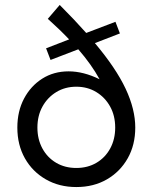

<svg xmlns="http://www.w3.org/2000/svg" viewBox="-20 -745 616 775"><path d="M288 10Q219 10 165 -21Q111 -52 80.5 -106Q50 -160 50 -230Q50 -296 77 -347Q104 -398 150.5 -427.5Q197 -457 257 -457Q317 -457 382 -425Q349 -485 296 -546L184 -503L166 -550L259 -586Q222 -625 173 -669L221 -725Q281 -665 328 -612L446 -657L464 -610L363 -571Q448 -470 487 -387Q526 -304 526 -230Q526 -160 495.5 -106Q465 -52 411.5 -21Q358 10 288 10ZM288 -67Q334 -67 369.5 -88Q405 -109 425 -146Q445 -183 445 -230Q445 -278 424.5 -315Q404 -352 368.5 -373.5Q333 -395 288 -395Q243 -395 207.5 -373.5Q172 -352 151.5 -315Q131 -278 131 -230Q131 -183 151 -146Q171 -109 206.5 -88Q242 -67 288 -67Z"/></svg>

Font: Jost*
Style: Regular
Weight: 400
Version: Version 3.7